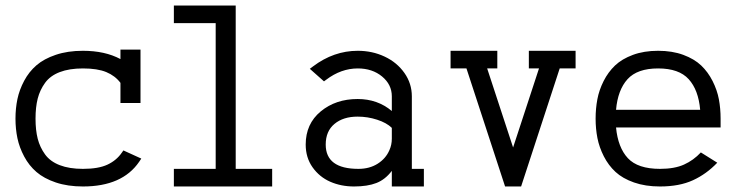

<svg xmlns="http://www.w3.org/2000/svg" viewBox="-20 -674 2691 702"><path d="M493.7 -297.4H420.4V-371.1Q400.9 -397 368.7 -410.4Q336.4 -423.8 283.2 -423.8Q233.4 -423.8 198.5 -410.4Q163.6 -397 144.8 -371.1Q126 -345.2 117.9 -313.7Q109.9 -282.2 109.9 -240.2Q109.9 -198.2 117.9 -166.7Q126 -135.3 144.8 -109.4Q163.6 -83.5 198.5 -70.1Q233.4 -56.6 283.2 -56.6Q339.8 -56.6 372.8 -72Q405.8 -87.4 425.3 -115.7L431.2 -124L496.6 -94.2L488.8 -82.5Q427.2 7.8 283.2 7.8Q227.5 7.8 184.1 -6.8Q140.6 -21.5 113.3 -45.2Q85.9 -68.8 68.4 -101.8Q50.8 -134.8 43.7 -168.7Q36.6 -202.6 36.6 -240.2Q36.6 -277.8 43.7 -311.8Q50.8 -345.7 68.4 -378.7Q85.9 -411.6 113.3 -435.3Q140.6 -459 184.1 -473.6Q227.5 -488.3 283.2 -488.3Q363.8 -488.3 420.4 -458V-492.7H493.7Z M615.7 7.8V-56.6H768.6V-589.4H615.7V-653.8H841.8V-56.6H975.1V7.8Z M1412.6 -206.5Q1393.6 -225.1 1358.9 -236.3Q1324.2 -247.6 1287.6 -247.6Q1234.9 -247.6 1202.9 -220.9Q1170.9 -194.3 1170.9 -145.5Q1170.9 -56.6 1290.5 -56.6Q1331.1 -56.6 1360.8 -75.4Q1390.6 -94.2 1403.8 -125Q1412.6 -144.5 1412.6 -167ZM1485.8 -321.8V-56.6H1529.8V7.8H1412.6V-49.3Q1388.7 -17.6 1356.2 -4.9Q1323.7 7.8 1274.4 7.8Q1227.1 7.8 1187.5 -9.5Q1147.9 -26.9 1122.8 -62.3Q1097.7 -97.7 1097.7 -145.5Q1097.7 -221.2 1152.6 -266.6Q1207.5 -312 1287.6 -312Q1360.4 -312 1412.6 -268.1V-321.8Q1412.6 -364.7 1377 -394.3Q1341.3 -423.8 1288.1 -423.8Q1227.1 -423.8 1172.4 -382.3L1164.6 -376.5L1112.8 -422.4L1124.5 -431.2Q1200.2 -488.3 1288.1 -488.3Q1341.3 -488.3 1386.5 -467Q1431.6 -445.8 1458.7 -407.2Q1485.8 -368.7 1485.8 -321.8Z M1627.4 -423.8V-488.3H1798.3V-423.8H1761.2L1856 -134.8L1950.7 -423.8H1913.6V-488.3H2084.5V-423.8H2026.4L1885.3 7.8H1826.7L1685.5 -423.8Z M2232.4 -272.5H2540Q2533.7 -345.2 2498 -384.5Q2462.4 -423.8 2386.2 -423.8Q2310.1 -423.8 2274.4 -384.5Q2238.8 -345.2 2232.4 -272.5ZM2232.4 -208Q2239.3 -134.8 2275.6 -95.7Q2312 -56.6 2393.1 -56.6Q2446.3 -56.6 2481 -72.3Q2515.6 -87.9 2542.5 -116.7L2602.5 -79.1Q2563 -37.6 2513.4 -14.9Q2463.9 7.8 2393.1 7.8Q2339.8 7.8 2298.1 -6.8Q2256.3 -21.5 2230.5 -45.4Q2204.6 -69.3 2187.7 -102.5Q2170.9 -135.7 2164.3 -169.4Q2157.7 -203.1 2157.7 -240.2Q2157.7 -277.3 2164.1 -311Q2170.4 -344.7 2187 -377.7Q2203.6 -410.6 2228.8 -434.6Q2253.9 -458.5 2294.2 -473.4Q2334.5 -488.3 2386.2 -488.3Q2438 -488.3 2478.3 -473.4Q2518.6 -458.5 2543.7 -434.6Q2568.8 -410.6 2585.4 -377.7Q2602.1 -344.7 2608.4 -311Q2614.7 -277.3 2614.7 -240.2V-208Z"/></svg>

Font: AzarMehrMonospaced
Style: SerifBold
Weight: 1
Designer: Amin Abedi
Version: Version 1.00